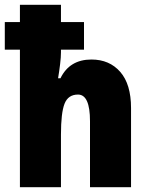

<svg xmlns="http://www.w3.org/2000/svg" viewBox="-25 -780 619 800"><path d="M229 -760V-688H325V-573H229V-562Q229 -542 225.5 -513Q222 -484 217 -454H227Q265 -532 356 -532Q431 -532 476 -480.5Q521 -429 521 -330V0H350V-275Q350 -386 300 -386Q259 -386 244 -348Q229 -310 229 -219V0H58V-573H-5V-688H58V-760Z"/></svg>

Font: Noto Sans Lao Condensed Black
Style: Regular
Weight: 900
Width: 3
Designer: Monotype Design Team
Foundry: Monotype Imaging Inc.
Version: Version 2.003; ttfautohint (v1.8.4.7-5d5b)